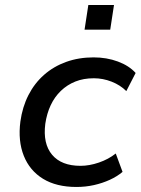

<svg xmlns="http://www.w3.org/2000/svg" viewBox="-20 -734 560 763"><path d="M284 9Q204 9 151 -23.5Q98 -56 74.5 -115Q51 -174 61 -251Q69 -309 93 -356Q117 -403 155 -436.5Q193 -470 243 -488Q293 -506 352 -506Q404 -506 448.5 -489.5Q493 -473 519 -444L482 -372Q458 -396 423.5 -409.5Q389 -423 353 -423Q312 -423 279.5 -410Q247 -397 222 -373Q197 -349 181.5 -316Q166 -283 160 -242Q150 -163 187 -119Q224 -75 300 -75Q335 -75 373 -88Q411 -101 440 -124L467 -51Q446 -33 416.5 -19.5Q387 -6 353.5 1.5Q320 9 284 9ZM316 -616 331 -714H433L418 -616Z"/></svg>

Font: Nunito Sans 7pt Medium
Style: Italic
Weight: 500
Italic angle: -9°
Designer: Vernon Adams
Foundry: Vernon Adams
Version: Version 3.101;gftools[0.9.27]